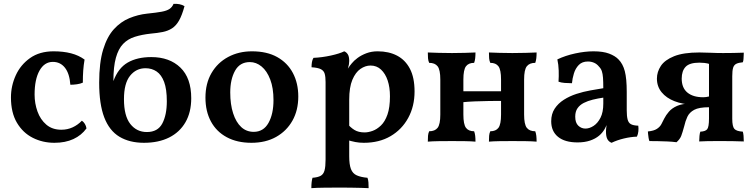

<svg xmlns="http://www.w3.org/2000/svg" viewBox="-20 -734 3924 999"><path d="M430 -66Q404 -30 362 -10.5Q320 9 263 9Q202 9 150.5 -17Q99 -43 68 -95.5Q37 -148 37 -227Q37 -287 62 -342Q87 -397 136.5 -432Q186 -467 259 -467Q310 -467 350 -456.5Q390 -446 420 -424Q415 -395 413 -366.5Q411 -338 411 -304Q398 -298 380 -295.5Q362 -293 346 -293Q342 -351 318 -381.5Q294 -412 255 -412Q211 -412 185.5 -366.5Q160 -321 160 -242Q160 -196 175 -154Q190 -112 221 -85.5Q252 -59 299 -59Q331 -59 358 -71.5Q385 -84 406 -106Q415 -100 421.5 -89.5Q428 -79 430 -66Z M729 9Q654 9 601.5 -22.5Q549 -54 522.5 -123Q496 -192 496 -304Q496 -408 516.5 -475.5Q537 -543 572.5 -582Q608 -621 653 -639.5Q698 -658 745 -663Q794 -668 821 -673Q848 -678 862 -687.5Q876 -697 883 -714Q899 -715 914 -712Q929 -709 940 -702Q927 -654 911.5 -627Q896 -600 875 -586.5Q854 -573 826.5 -567.5Q799 -562 764 -559Q718 -554 681.5 -542.5Q645 -531 620.5 -505.5Q596 -480 583 -433.5Q570 -387 570 -312Q595 -380 644.5 -408.5Q694 -437 767 -437Q862 -437 918.5 -382.5Q975 -328 975 -223Q975 -150 945 -98Q915 -46 860 -18.5Q805 9 729 9ZM744 -47Q801 -47 824.5 -91.5Q848 -136 848 -207Q848 -270 834 -307.5Q820 -345 795 -362Q770 -379 737 -379Q688 -379 656.5 -339.5Q625 -300 625 -218Q625 -131 658 -89Q691 -47 744 -47Z M1288 9Q1214 9 1160 -20Q1106 -49 1077.5 -102Q1049 -155 1049 -226Q1049 -300 1080.5 -354Q1112 -408 1167 -437.5Q1222 -467 1291 -467Q1369 -467 1422.5 -437Q1476 -407 1504 -354Q1532 -301 1532 -232Q1532 -160 1501.5 -106Q1471 -52 1416.5 -21.5Q1362 9 1288 9ZM1300 -48Q1351 -48 1377 -94.5Q1403 -141 1403 -213Q1403 -276 1386 -320.5Q1369 -365 1341 -388Q1313 -411 1280 -411Q1228 -411 1203 -366Q1178 -321 1178 -253Q1178 -191 1193 -144.5Q1208 -98 1235 -73Q1262 -48 1300 -48Z M1600 245Q1600 227 1601.5 214Q1603 201 1606 191Q1633 189 1648 181Q1663 173 1668.5 153Q1674 133 1674 96V-307Q1674 -334 1669.5 -350Q1665 -366 1649.5 -374Q1634 -382 1601 -384Q1601 -398 1603 -410.5Q1605 -423 1611 -433Q1656 -435 1701.5 -445Q1747 -455 1771 -467Q1782 -463 1789.5 -451.5Q1797 -440 1797 -417Q1797 -399 1791 -380Q1785 -361 1775 -332L1797 -312V79Q1797 122 1806 145.5Q1815 169 1836.5 178.5Q1858 188 1892 191Q1896 201 1897 215Q1898 229 1898 245Q1882 244 1858.5 243.5Q1835 243 1808.5 242.5Q1782 242 1755 242Q1714 242 1669.5 242.5Q1625 243 1600 245ZM1873 9Q1849 9 1829 5Q1809 1 1785 -6V-93Q1803 -71 1824 -58Q1845 -45 1877 -45Q1896 -45 1918.5 -53Q1941 -61 1962 -81Q1983 -101 1996 -138Q2009 -175 2009 -233Q2009 -280 1997 -315.5Q1985 -351 1962.5 -372Q1940 -393 1908 -393Q1881 -393 1855.5 -375.5Q1830 -358 1813.5 -319Q1797 -280 1797 -215L1761 -319Q1776 -355 1788.5 -374.5Q1801 -394 1810 -404Q1821 -418 1840.5 -432.5Q1860 -447 1886.5 -457Q1913 -467 1945 -467Q2003 -467 2046 -444.5Q2089 -422 2113 -376Q2137 -330 2137 -258Q2137 -181 2104 -120.5Q2071 -60 2012 -25.5Q1953 9 1873 9Z M2524 3Q2524 -15 2525 -27.5Q2526 -40 2531 -51Q2560 -51 2573.5 -69Q2587 -87 2587 -138V-320Q2587 -371 2573.5 -389Q2560 -407 2531 -407Q2526 -418 2525 -431Q2524 -444 2524 -461Q2546 -460 2578.5 -459Q2611 -458 2646 -458Q2682 -458 2716 -459Q2750 -460 2772 -461Q2772 -444 2770.5 -431Q2769 -418 2765 -407Q2735 -407 2721 -389Q2707 -371 2707 -320V-138Q2707 -87 2721 -69Q2735 -51 2765 -51Q2769 -40 2770.5 -27.5Q2772 -15 2772 3Q2750 1 2716 0.5Q2682 0 2646 0Q2611 0 2578.5 0.5Q2546 1 2524 3ZM2206 3Q2206 -15 2207 -27.5Q2208 -40 2213 -51Q2243 -51 2257 -69Q2271 -87 2271 -138V-320Q2271 -371 2257 -389Q2243 -407 2213 -407Q2208 -418 2207 -431Q2206 -444 2206 -461Q2229 -460 2262.5 -459Q2296 -458 2332 -458Q2367 -458 2399.5 -459Q2432 -460 2454 -461Q2454 -444 2452.5 -431Q2451 -418 2447 -407Q2418 -407 2404.5 -389Q2391 -371 2391 -320V-138Q2391 -87 2404.5 -69Q2418 -51 2447 -51Q2451 -40 2452.5 -27.5Q2454 -15 2454 3Q2432 1 2399.5 0.5Q2367 0 2332 0Q2296 0 2262.5 0.5Q2229 1 2206 3ZM2386 -202V-259H2591V-209Q2563 -209 2525 -208.5Q2487 -208 2450 -206.5Q2413 -205 2386 -202Z M3162 9Q3147 3 3140 -10.5Q3133 -24 3133 -49Q3133 -60 3135 -75Q3137 -90 3141 -103L3144 -105Q3138 -83 3126 -62.5Q3114 -42 3097 -28Q3078 -12 3050 -2.5Q3022 7 2985 7Q2919 7 2883.5 -22Q2848 -51 2848 -103Q2848 -141 2866 -168.5Q2884 -196 2914 -215Q2944 -234 2979.5 -245.5Q3015 -257 3051.5 -263.5Q3088 -270 3119 -275Q3119 -309 3117.5 -329.5Q3116 -350 3111.5 -363.5Q3107 -377 3097 -387Q3086 -401 3071 -407.5Q3056 -414 3039 -414Q3009 -414 2991.5 -396Q2974 -378 2966 -351.5Q2958 -325 2956 -301Q2937 -301 2918 -302.5Q2899 -304 2886 -309Q2888 -336 2887 -367Q2886 -398 2880 -425Q2922 -445 2973 -456Q3024 -467 3068 -467Q3118 -467 3149.5 -455Q3181 -443 3198 -425Q3221 -402 3231 -363.5Q3241 -325 3241 -256V-160Q3241 -130 3245.5 -112.5Q3250 -95 3262.5 -88Q3275 -81 3301 -80Q3303 -66 3301.5 -51Q3300 -36 3294 -23Q3262 -22 3226.5 -13.5Q3191 -5 3162 9ZM3026 -65Q3047 -65 3068.5 -79Q3090 -93 3104.5 -121.5Q3119 -150 3119 -195V-226Q3091 -222 3064.5 -215.5Q3038 -209 3017.5 -198.5Q2997 -188 2985 -171Q2973 -154 2973 -127Q2973 -95 2989 -80Q3005 -65 3026 -65Z M3618 2Q3618 -12 3619.5 -27Q3621 -42 3624 -49Q3650 -50 3659.5 -61.5Q3669 -73 3669 -118V-431L3675 -400Q3660 -405 3645.5 -406.5Q3631 -408 3619 -408Q3568 -408 3547.5 -386.5Q3527 -365 3527 -325Q3527 -277 3556.5 -252.5Q3586 -228 3639 -228Q3647 -228 3653.5 -229Q3660 -230 3669 -232V-189H3585Q3532 -191 3489.5 -207.5Q3447 -224 3422.5 -254Q3398 -284 3398 -325Q3398 -360 3418.5 -391Q3439 -422 3487.5 -441.5Q3536 -461 3619 -461Q3646 -461 3677 -459.5Q3708 -458 3742 -458Q3765 -458 3796.5 -458.5Q3828 -459 3850 -460Q3850 -456 3849.5 -446.5Q3849 -437 3848.5 -427Q3848 -417 3845 -410Q3823 -408 3811 -402Q3799 -396 3794.5 -381.5Q3790 -367 3790 -337V-116Q3790 -76 3801 -63.5Q3812 -51 3845 -49Q3850 -32 3850 2Q3826 1 3796 0.5Q3766 0 3743 0Q3727 0 3704 0Q3681 0 3658 0.5Q3635 1 3618 2ZM3500 6Q3477 3 3452.5 2Q3428 1 3404 0.5Q3380 0 3359 0Q3356 -7 3354.5 -17.5Q3353 -28 3352 -37.5Q3351 -47 3351 -50Q3382 -53 3398 -63.5Q3414 -74 3421.5 -88.5Q3429 -103 3436 -117Q3445 -135 3460.5 -153Q3476 -171 3503 -183Q3530 -195 3573 -195H3669V-176Q3617 -176 3592 -162.5Q3567 -149 3556.5 -126.5Q3546 -104 3540 -77Q3531 -44 3524.5 -27Q3518 -10 3500 6Z"/></svg>

Font: Vollkorn SemiBold
Style: Regular
Weight: 600
Designer: Friedrich Althausen
Foundry: Friedrich Althausen
Version: Version 5.000